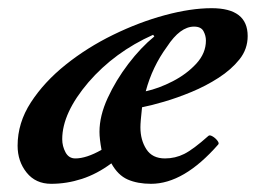

<svg xmlns="http://www.w3.org/2000/svg" viewBox="-20 -436 625 469"><path d="M105 13Q67 13 45 -14.5Q23 -42 23 -80Q23 -136 55.5 -186Q88 -236 140.5 -278Q193 -320 256.5 -351Q320 -382 383 -399Q446 -416 497 -416Q585 -416 585 -348Q585 -316 565 -291Q545 -266 514 -246Q483 -226 448 -211.5Q413 -197 380.5 -187.5Q348 -178 327 -174Q325 -156 324 -144Q323 -132 323 -125Q323 -94 337.5 -71.5Q352 -49 383 -49Q408 -49 430 -60Q452 -71 489 -104Q492 -107 499 -103Q506 -99 511 -92.5Q516 -86 513 -83Q429 13 349 13Q316 13 292 2.5Q268 -8 252 -37Q217 -11 180 1Q143 13 105 13ZM336 -213Q368 -220 402 -237.5Q436 -255 459.5 -280.5Q483 -306 483 -337Q483 -349 477 -360Q471 -371 454 -371Q420 -371 388 -322Q352 -273 336 -213ZM164 -49Q191 -49 228 -70Q223 -97 223 -114Q223 -153 243 -196.5Q263 -240 293.5 -280Q324 -320 357 -347L354 -351Q260 -309 196 -235Q132 -160 132 -96Q132 -79 140 -64Q148 -49 164 -49Z"/></svg>

Font: Junicode SmExp
Style: Bold Italic
Weight: 700
Width: 6
Italic angle: -11°
Designer: Peter S. Baker
Version: Version 2.205; ttfautohint (v1.8.4)